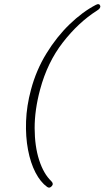

<svg xmlns="http://www.w3.org/2000/svg" viewBox="-20 -761 496 910"><path d="M127 -336.5Q151.5 -428.5 199.8 -507.2Q248 -586 309.5 -645.5Q371 -705 434.5 -738Q450.5 -746.5 455 -733.5Q458.5 -722 438.5 -710Q351.5 -654.5 278 -560Q204.5 -465.5 170 -336.5Q144 -239.5 144.2 -153.5Q144.5 -67.5 165.5 -2.5Q186.5 62.5 222.5 97Q235.5 109.5 226 120.5Q215 133.5 203.5 125Q172 102.5 148.2 56.8Q124.5 11 112.8 -51Q101 -113 103.5 -186Q106 -259 127 -336.5Z"/></svg>

Font: Fraunces 9pt S100 Thin
Style: Italic
Weight: 100
Italic angle: -16°
Version: Version 1.000; ttfautohint (v1.8.3)